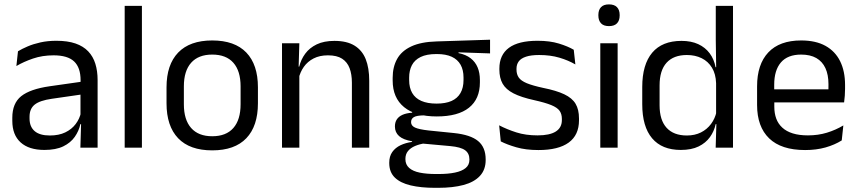

<svg xmlns="http://www.w3.org/2000/svg" viewBox="-20 -690 4010 897"><path d="M355.5 0 359 -118.5 356 -131V-286.5L356.5 -315Q356.5 -374.5 326.2 -403Q296 -431.5 230.5 -431.5Q178 -431.5 134.2 -416.5Q90.5 -401.5 56.5 -381.5L64 -450.5Q83 -462 109.2 -473.2Q135.5 -484.5 169.2 -492Q203 -499.5 243.5 -499.5Q296 -499.5 332.8 -486.8Q369.5 -474 392.2 -450Q415 -426 425.5 -392Q436 -358 436 -316V0ZM187.5 10.5Q115 10.5 76.2 -24.8Q37.5 -60 37.5 -125.5V-140Q37.5 -207.5 79.2 -240.8Q121 -274 212 -287L366.5 -309L371 -250L222 -228.5Q166 -220.5 142 -201.2Q118 -182 118 -144.5V-136.5Q118 -98 141.8 -77.5Q165.5 -57 213 -57Q255 -57 285 -71.5Q315 -86 333.5 -110.5Q352 -135 358.5 -165L371 -110H355.5Q348.5 -78 329.2 -50.5Q310 -23 275.5 -6.2Q241 10.5 187.5 10.5Z M562.5 0V-662.5H643V0Z M971.5 12.5Q866.5 12.5 812.2 -44.2Q758 -101 758 -207.5V-282Q758 -388 812.5 -444.5Q867 -501 971.5 -501Q1076.5 -501 1130.8 -444.5Q1185 -388 1185 -282V-207.5Q1185 -101 1130.8 -44.2Q1076.5 12.5 971.5 12.5ZM971.5 -53.5Q1036.5 -53.5 1070.2 -92Q1104 -130.5 1104 -203V-286.5Q1104 -358.5 1070.2 -396.8Q1036.5 -435 971.5 -435Q907 -435 873 -396.8Q839 -358.5 839 -286.5V-203Q839 -130.5 873 -92Q907 -53.5 971.5 -53.5Z M1624 0V-303.5Q1624 -343 1613.2 -371.5Q1602.5 -400 1578.2 -415.8Q1554 -431.5 1512 -431.5Q1473.5 -431.5 1445.2 -417Q1417 -402.5 1399.5 -377.8Q1382 -353 1375 -321.5L1360.5 -379H1378Q1386 -412 1406 -439.2Q1426 -466.5 1459.8 -482.8Q1493.5 -499 1542.5 -499Q1600.5 -499 1636.2 -477Q1672 -455 1688.5 -413.8Q1705 -372.5 1705 -312.5V0ZM1297.5 0V-488H1378.5L1375 -371L1378.5 -366.5V0Z M2020.5 -146Q1921 -146 1867.8 -189.5Q1814.5 -233 1814.5 -314V-326.5Q1814.5 -377 1835.2 -414.5Q1856 -452 1901.5 -473.2Q1947 -494.5 2020.5 -496.5L2269.5 -504.5V-440.5L2122.5 -445.5L2122 -442Q2156.5 -435 2178.5 -418Q2200.5 -401 2211.2 -375.5Q2222 -350 2222 -316V-305Q2222 -227.5 2171 -186.8Q2120 -146 2020.5 -146ZM2017 123H2028.5Q2073.5 123 2105.8 116.2Q2138 109.5 2155.5 95Q2173 80.5 2173 56.5V54.5Q2173 26.5 2152.8 11.8Q2132.5 -3 2083.5 -7.5L1945.5 -20L1968.5 -21Q1940.5 -17 1919.2 -8Q1898 1 1886 15.8Q1874 30.5 1874 52.5V53.5Q1874 79 1891.5 94.5Q1909 110 1941 116.5Q1973 123 2017 123ZM2012.5 187.5Q1946.5 187.5 1898.8 176.2Q1851 165 1824.8 139.8Q1798.5 114.5 1798.5 72V70Q1798.5 40 1812.8 20Q1827 0 1851.2 -11.5Q1875.5 -23 1905.5 -27L1905 -30Q1864 -37 1844.5 -54.2Q1825 -71.5 1825 -99V-99.5Q1825 -118.5 1833.8 -132Q1842.5 -145.5 1860.2 -153.5Q1878 -161.5 1905.5 -163.5V-173.5L1998.5 -150L1960.5 -151Q1926.5 -150.5 1913.5 -142.8Q1900.5 -135 1900.5 -119.5V-119Q1900.5 -102.5 1919 -94Q1937.5 -85.5 1982 -80.5L2100.5 -68.5Q2178 -60.5 2213.5 -31.2Q2249 -2 2249 55V57.5Q2249 103 2222 132Q2195 161 2145.5 174.2Q2096 187.5 2027 187.5ZM2019.5 -206Q2061.5 -206 2089.2 -218.2Q2117 -230.5 2131.2 -255.2Q2145.5 -280 2145.5 -316V-328Q2145.5 -363 2131.8 -387.5Q2118 -412 2090.5 -424.8Q2063 -437.5 2021.5 -437.5H2018.5Q1973.5 -437.5 1945.2 -423.8Q1917 -410 1904.2 -385.2Q1891.5 -360.5 1891.5 -327.5V-316Q1891.5 -280 1905.8 -255.5Q1920 -231 1948.5 -218.5Q1977 -206 2019.5 -206Z M2495.5 11Q2436.5 11 2392.5 -1.8Q2348.5 -14.5 2319.5 -29.5L2312 -104.5Q2348.5 -85.5 2392.2 -71.5Q2436 -57.5 2491.5 -57.5Q2548 -57.5 2576.5 -75.5Q2605 -93.5 2605 -129V-134.5Q2605 -157.5 2594.2 -172.5Q2583.5 -187.5 2555.5 -199Q2527.5 -210.5 2476 -222Q2414.5 -235.5 2379 -253.8Q2343.5 -272 2328.2 -299Q2313 -326 2313 -365V-369.5Q2313 -433.5 2357.5 -466.5Q2402 -499.5 2491.5 -499.5Q2549 -499.5 2591.2 -486.5Q2633.5 -473.5 2660.5 -457.5L2668 -389Q2635.5 -408 2593.5 -420.5Q2551.5 -433 2499 -433Q2461 -433 2437.5 -425.2Q2414 -417.5 2403.5 -403.2Q2393 -389 2393 -369V-365Q2393 -343 2403.5 -327.8Q2414 -312.5 2441.2 -301.2Q2468.5 -290 2517 -279.5Q2579.5 -267 2616.2 -249.5Q2653 -232 2669 -205.2Q2685 -178.5 2685 -136.5V-128Q2685 -59 2637 -24Q2589 11 2495.5 11Z M2784.5 0V-488H2865.5V0ZM2825 -568Q2800 -568 2787.8 -581.2Q2775.5 -594.5 2775.5 -617.5V-620Q2775.5 -643.5 2787.8 -656.5Q2800 -669.5 2825 -669.5Q2850 -669.5 2862.5 -656.5Q2875 -643.5 2875 -620V-617.5Q2875 -594 2862.5 -581Q2850 -568 2825 -568Z M3160.5 10.5Q3072.5 10.5 3026.5 -44Q2980.5 -98.5 2980.5 -203V-283.5Q2980.5 -388.5 3027 -443.8Q3073.5 -499 3164 -499Q3209 -499 3242 -483.8Q3275 -468.5 3295.5 -441Q3316 -413.5 3323 -376H3349.5L3325.5 -301.5Q3324 -344.5 3306.2 -373.8Q3288.5 -403 3258.2 -418Q3228 -433 3189 -433Q3127 -433 3094.2 -397Q3061.5 -361 3061.5 -291V-198Q3061.5 -129 3094.2 -93Q3127 -57 3189 -57Q3226 -57 3254.5 -71.2Q3283 -85.5 3301.8 -110.8Q3320.5 -136 3327.5 -168L3347.5 -110H3323.5Q3316.5 -77 3296.8 -49.5Q3277 -22 3243.8 -5.8Q3210.5 10.5 3160.5 10.5ZM3323.5 0 3327 -118 3325.5 -144V-348L3326 -365L3324 -503.5V-662.5H3404.5V0Z M3741.5 11Q3630 11 3573.5 -43.5Q3517 -98 3517 -199.5V-286.5Q3517 -389.5 3569.5 -445.2Q3622 -501 3723 -501Q3791 -501 3836.5 -475.8Q3882 -450.5 3905 -404Q3928 -357.5 3928 -293V-275Q3928 -259 3926.8 -243Q3925.5 -227 3923.5 -211.5H3849Q3850 -235.5 3850.2 -257Q3850.5 -278.5 3850.5 -296.5Q3850.5 -341 3836.2 -371.8Q3822 -402.5 3793.8 -418.8Q3765.5 -435 3723 -435Q3660 -435 3628.5 -398.5Q3597 -362 3597 -294V-247.5L3597.5 -237.5V-191Q3597.5 -160.5 3606.5 -136Q3615.5 -111.5 3634.8 -93.8Q3654 -76 3683.8 -66.8Q3713.5 -57.5 3754.5 -57.5Q3802 -57.5 3843 -70Q3884 -82.5 3920 -104L3912.5 -34Q3880 -13.5 3837 -1.2Q3794 11 3741.5 11ZM3559.5 -211.5V-272.5H3906.5V-211.5Z"/></svg>

Font: Anek Tamil
Style: Regular
Weight: 400
Designer: Aadarsh Rajan (Tamil), Yesha Goshar (Latin)
Foundry: Ek Type
Version: Version 1.003